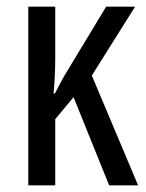

<svg xmlns="http://www.w3.org/2000/svg" viewBox="-20 -557 439 577"><path d="M386 -537H299L172 -327C164 -312 154 -294 145 -276H141C144 -308 146 -343 146 -383V-537H65V0H146V-199L201 -265L308 0H395L256 -330Z"/></svg>

Font: Noto Sans UI Condensed
Style: Regular
Weight: 400
Width: 3
Designer: Monotype Design Team
Foundry: Monotype Imaging Inc.
Version: Version 1.901